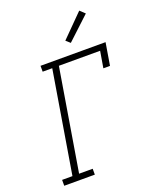

<svg xmlns="http://www.w3.org/2000/svg" viewBox="-173 -1069 947 1168"><g transform="rotate(-20 300.0 -485.0)"><path d="M36 0V-38H103L212 -697H150V-735H571L547 -590H504L522 -697H255L146 -38H234V0ZM371 -803 344 -827 486 -970 518 -940Z"/></g></svg>

Font: Iosevka Curly Slab XLtExObl
Style: Regular
Weight: 200
Width: 7
Italic angle: -9°
Monospace: yes
Designer: Belleve Invis
Foundry: Belleve Invis
Version: Version 11.0.0; ttfautohint (v1.8.3)